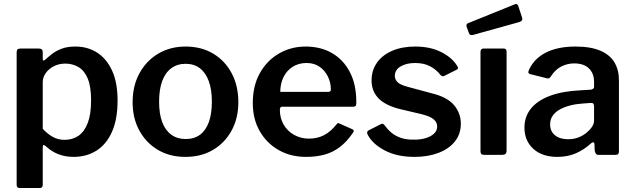

<svg xmlns="http://www.w3.org/2000/svg" viewBox="-20 -772 3166 957"><path d="M174 -530Q193 -530 193 -512V-478Q193 -471 197 -470.5Q201 -470 206 -475Q221 -489 240.5 -504Q260 -519 288 -529.5Q316 -540 356 -540Q416 -540 463 -510.5Q510 -481 538 -421.5Q566 -362 566 -271Q566 -177 538 -114.5Q510 -52 460.5 -21Q411 10 347 10Q306 10 272 -3Q238 -16 211 -41Q201 -50 197 -49Q193 -48 193 -35V149Q193 165 179 165H77Q63 165 63 149V-510Q63 -521 67 -525.5Q71 -530 83 -530H174ZM193 -130Q216 -105 242.5 -90Q269 -75 302 -75Q342 -75 371.5 -95.5Q401 -116 417.5 -159.5Q434 -203 434 -272Q434 -340 417.5 -380Q401 -420 371.5 -437.5Q342 -455 306 -455Q273 -455 247.5 -441.5Q222 -428 207.5 -407Q193 -386 193 -363V-130Z M904 10Q826 10 767 -25Q708 -60 674.5 -121.5Q641 -183 641 -262Q641 -345 675.5 -407.5Q710 -470 769.5 -505Q829 -540 905 -540Q984 -540 1043 -504.5Q1102 -469 1135 -406.5Q1168 -344 1168 -263Q1168 -183 1134.5 -121.5Q1101 -60 1042 -25Q983 10 904 10ZM905 -79Q948 -79 977 -100.5Q1006 -122 1021 -163.5Q1036 -205 1036 -265Q1036 -326 1020.5 -368Q1005 -410 976 -432Q947 -454 905 -454Q864 -454 834 -432Q804 -410 788.5 -368Q773 -326 773 -265Q773 -205 788.5 -163.5Q804 -122 834 -100.5Q864 -79 905 -79Z M1375 -224Q1375 -183 1394 -150.5Q1413 -118 1446.5 -99.5Q1480 -81 1520 -81Q1561 -81 1594.5 -98Q1628 -115 1658 -153Q1662 -158 1665 -158.5Q1668 -159 1675 -155L1736 -128Q1749 -122 1739 -110Q1709 -66 1674.5 -39.5Q1640 -13 1598.5 -1.5Q1557 10 1505 10Q1429 10 1369 -24Q1309 -58 1274.5 -118.5Q1240 -179 1240 -258Q1240 -345 1275.5 -408Q1311 -471 1371 -505.5Q1431 -540 1503 -540Q1579 -540 1635.5 -507Q1692 -474 1724 -412.5Q1756 -351 1756 -263Q1756 -253 1754.5 -247Q1753 -241 1740 -240H1386Q1380 -240 1377.5 -236Q1375 -232 1375 -224ZM1612 -314Q1622 -314 1625.5 -316.5Q1629 -319 1629 -328Q1629 -359 1615 -389Q1601 -419 1574 -438.5Q1547 -458 1508 -458Q1468 -458 1438 -438.5Q1408 -419 1392.5 -386.5Q1377 -354 1377 -314Z M2175 -399Q2156 -424 2125 -441Q2094 -458 2049 -458Q2006 -458 1977 -441Q1948 -424 1948 -393Q1948 -378 1960 -364Q1972 -350 2013 -339L2132 -307Q2210 -288 2243.5 -247.5Q2277 -207 2277 -156Q2277 -104 2247.5 -67Q2218 -30 2165.5 -10Q2113 10 2046 10Q1960 10 1899 -21.5Q1838 -53 1813 -100Q1810 -106 1810 -111.5Q1810 -117 1815 -121L1874 -151Q1882 -156 1887 -155Q1892 -154 1895 -150Q1910 -129 1929.5 -112Q1949 -95 1977.5 -85Q2006 -75 2047 -76Q2078 -76 2103.5 -84Q2129 -92 2144 -106.5Q2159 -121 2159 -142Q2159 -162 2142 -177Q2125 -192 2081 -203L1979 -227Q1903 -245 1867.5 -281Q1832 -317 1832 -371Q1832 -421 1858.5 -459Q1885 -497 1934 -518.5Q1983 -540 2050 -540Q2124 -540 2178 -513Q2232 -486 2257 -446Q2261 -441 2262.5 -435Q2264 -429 2257 -425L2195 -394Q2189 -391 2184 -392.5Q2179 -394 2175 -399Z M2505 -22Q2505 -10 2499.5 -5Q2494 0 2481 0H2394Q2383 0 2379 -4.5Q2375 -9 2375 -18V-513Q2375 -530 2390 -530H2491Q2505 -530 2505 -514ZM2563 -743 2582 -685Q2588 -668 2568 -662L2338 -598Q2329 -596 2324.5 -598Q2320 -600 2317 -608L2306 -638Q2302 -652 2312 -656L2547 -751Q2558 -755 2563 -743Z M2923 -55Q2890 -25 2849.5 -7.5Q2809 10 2758 10Q2682 10 2638 -30.5Q2594 -71 2594 -136Q2594 -191 2627 -231.5Q2660 -272 2723 -295Q2786 -318 2875 -322L2925 -325Q2930 -326 2935.5 -329Q2941 -332 2941 -340V-363Q2941 -407 2915 -431.5Q2889 -456 2842 -456Q2808 -456 2777.5 -440.5Q2747 -425 2725 -390Q2721 -384 2717.5 -382Q2714 -380 2705 -382L2621 -403Q2616 -405 2614 -409Q2612 -413 2617 -425Q2644 -482 2703 -511Q2762 -540 2848 -540Q2925 -540 2973 -519Q3021 -498 3043 -460.5Q3065 -423 3065 -372V-20Q3065 -9 3061.5 -4.5Q3058 0 3048 0H2963Q2954 0 2949.5 -7Q2945 -14 2944 -24L2943 -54Q2940 -71 2923 -55ZM2941 -242Q2941 -260 2926 -259L2885 -256Q2852 -254 2822.5 -246.5Q2793 -239 2770.5 -226.5Q2748 -214 2735 -195.5Q2722 -177 2722 -152Q2722 -118 2746 -98Q2770 -78 2812 -78Q2840 -78 2863 -87Q2886 -96 2903 -110Q2920 -124 2930.5 -139.5Q2941 -155 2941 -171V-242Z"/></svg>

Font: Libre Franklin Thin SemiBold
Style: Regular
Weight: 600
Version: Version 3.000